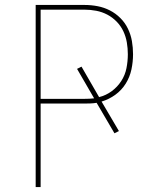

<svg xmlns="http://www.w3.org/2000/svg" viewBox="-20 -755 640 775"><path d="M124 0V-735H321Q348 -735 374 -730Q400 -725 423.5 -713Q447 -701 466 -682Q485 -663 496.5 -639Q508 -615 512.5 -589Q517 -563 517 -536Q517 -505 510.5 -474.5Q504 -444 487.5 -417.5Q471 -391 445.5 -372.5Q420 -354 390 -345L460 -226L442 -217L370 -340Q358 -338 345.5 -337.5Q333 -337 321 -337H144V0ZM144 -356H321Q331 -356 340.5 -356.5Q350 -357 359 -358Q360 -358 360 -358Q360 -358 360 -358L291 -477L309 -486L380 -363Q408 -370 431 -387Q454 -404 469.5 -428Q485 -452 490.5 -480Q496 -508 496 -536Q496 -560 492 -583.5Q488 -607 478 -628.5Q468 -650 451 -667.5Q434 -685 413 -696Q392 -707 368.5 -711.5Q345 -716 321 -716H144Z"/></svg>

Font: Iosevka SS04 Thin Extended
Style: Regular
Weight: 100
Width: 7
Monospace: yes
Designer: Belleve Invis
Foundry: Belleve Invis
Version: Version 19.0.0; ttfautohint (v1.8.4)